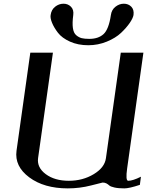

<svg xmlns="http://www.w3.org/2000/svg" viewBox="-20 -1041 812 1061"><path d="M772.5 -750 682.6 -110.4Q672.9 -42 688.5 -42Q713.9 -42 758.8 -64.5L752.9 -19.5Q694.3 0 667 0Q633.8 0 612.3 -4.9Q590.8 -9.8 584 -16.1Q577.1 -22.5 568.4 -27.3Q559.6 -32.2 546.9 -32.2Q544.9 -32.2 482.9 -16.1Q420.9 0 354.5 0Q223.6 0 141.6 -61Q59.6 -122.1 71.3 -208L147.5 -750H272.5L190.4 -167Q183.6 -115.2 232.9 -78.6Q282.2 -42 360.4 -42Q437.5 -42 498 -78.6Q558.6 -115.2 565.4 -167L647.5 -750ZM384.8 -958Q378.9 -914.1 382.8 -886.2Q386.7 -858.4 401.4 -846.2Q416 -834 431.6 -830.1Q447.3 -826.2 473.6 -826.2Q523.4 -826.2 552.2 -852.5Q581.1 -878.9 592.8 -958Q596.7 -987.3 618.2 -1003.9Q639.6 -1020.5 664.1 -1020.5Q689.5 -1020.5 705.6 -1003.9Q721.7 -987.3 717.8 -958Q714.8 -940.4 696.8 -914.1Q678.7 -887.7 648.9 -859.4Q619.1 -831.1 570.3 -811Q521.5 -791 467.8 -791Q411.1 -791 366.7 -811Q322.3 -831.1 300.3 -859.9Q278.3 -888.7 267.6 -915Q256.8 -941.4 259.8 -958Q263.7 -987.3 284.7 -1003.9Q305.7 -1020.5 331.1 -1020.5Q355.5 -1020.5 372.1 -1003.9Q388.7 -987.3 384.8 -958Z"/></svg>

Font: okolaks
Style: BoldItalic
Weight: 600
Width: 8
Italic angle: -8°
Version: Version 000.6.0